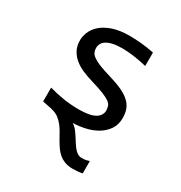

<svg xmlns="http://www.w3.org/2000/svg" viewBox="-166 -617 882 938"><g transform="rotate(30 275.0 -148.0)"><path d="M388.7 135.3Q405.8 135.3 415.3 133.1Q424.8 130.9 432.1 128.4V197.8Q421.9 200.2 407.7 201.7Q393.6 203.1 377.9 203.1Q352.1 203.1 333 195.8Q314 188.5 299.6 176.3Q285.2 164.1 274.2 148.2Q263.2 132.3 253.4 115.2Q243.7 98.1 234.1 80.8Q224.6 63.5 212.9 48.3Q201.2 33.2 186.5 21.5Q171.9 9.8 152.3 3.9Q136.2 -1 120.4 -3.4Q104.5 -5.9 88.9 -9.8V-87.9Q131.8 -75.7 174.1 -69.3Q216.3 -63 258.8 -63Q320.3 -63 349.4 -79.6Q378.4 -96.2 378.4 -127Q377.4 -140.1 373.8 -150.6Q370.1 -161.1 357.2 -170.7Q344.2 -180.2 318.8 -190.4Q293.5 -200.7 249 -213.9Q215.8 -223.6 187.7 -235.8Q159.7 -248 139.2 -265.4Q118.7 -282.7 106.9 -305.7Q95.2 -328.6 95.2 -359.9Q95.2 -380.4 104.7 -404.8Q114.3 -429.2 137.2 -450.2Q160.2 -471.2 199.2 -485.1Q238.3 -499 296.9 -499Q326.2 -499 361.1 -495.8Q396 -492.7 434.1 -484.9V-409.2Q394 -418.9 358.2 -423.6Q322.3 -428.2 295.9 -428.2Q264.2 -428.2 242.4 -423.3Q220.7 -418.5 207.3 -409.9Q193.8 -401.4 188 -389.9Q182.1 -378.4 182.1 -365.2Q182.1 -352.1 187.3 -341.3Q192.4 -330.6 206.3 -320.6Q220.2 -310.5 245.1 -300.5Q270 -290.5 310.1 -278.8Q353.5 -266.1 383.3 -252.2Q413.1 -238.3 431.6 -221.2Q450.2 -204.1 458.3 -182.6Q466.3 -161.1 466.3 -133.8Q466.3 -95.7 447.8 -68.8Q429.2 -42 400.4 -24.9Q371.6 -7.8 335.9 0.2Q300.3 8.3 266.6 8.8Q275.4 14.2 283.4 22.2Q291.5 30.3 298.6 40.3Q305.7 50.3 312.5 61Q319.3 71.8 326.2 82.5Q333 93.3 339.8 102.8Q346.7 112.3 354.5 119.6Q362.3 127 370.6 131.1Q378.9 135.3 388.7 135.3Z"/></g></svg>

Font: Code New Roman
Style: Regular
Weight: 400
Monospace: yes
Designer: Sam Radian
Foundry: Code New Roman
Version: Version 2.00 November 29, 2014